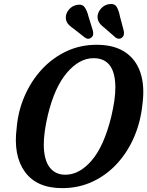

<svg xmlns="http://www.w3.org/2000/svg" viewBox="-20 -936 742 967"><path d="M466.5 -710.5Q554.5 -710.5 610 -673.5Q665.5 -636.5 687.5 -569.2Q709.5 -502 697.5 -412Q689 -325.5 656.8 -249Q624.5 -172.5 571.2 -113.8Q518 -55 447.5 -21.8Q377 11.5 293 11.5Q165 11.5 105.5 -70.5Q46 -152.5 64 -292Q71 -376.5 103.8 -452Q136.5 -527.5 190 -585.8Q243.5 -644 313.8 -677.2Q384 -710.5 466.5 -710.5ZM309 -56Q380 -56 441.8 -127.8Q503.5 -199.5 540 -347Q550.5 -391.5 555.8 -428.5Q561 -465.5 561 -496Q560.5 -643 451 -643Q380 -643 317.5 -570.2Q255 -497.5 221 -356.5Q200 -267.5 200.5 -205Q201.5 -130.5 230 -93.2Q258.5 -56 309 -56ZM584 -853.5 603.5 -780Q605 -770 603.8 -761.8Q602.5 -753.5 594.5 -746.5Q587 -740.5 578 -741Q569 -741.5 562 -747L506.5 -795.5Q487 -810 478.5 -824.2Q470 -838.5 471.5 -857Q474.5 -877.5 490.2 -894.5Q506 -911.5 528.5 -915Q556 -919.5 567.2 -901.8Q578.5 -884 584 -853.5ZM425.5 -853.5 448 -781Q450 -771.5 449.2 -763Q448.5 -754.5 441 -747.5Q425.5 -734.5 408 -746.5L350 -792Q330 -805.5 320.5 -818.5Q311 -831.5 311.5 -850.5Q312.5 -871 328 -888.8Q343.5 -906.5 366 -911Q393.5 -917 406 -900Q418.5 -883 425.5 -853.5Z"/></svg>

Font: Fraunces 144pt SuperSoft SemiBold
Style: Italic
Weight: 600
Italic angle: -16°
Version: Version 1.000;[b76b70a41]